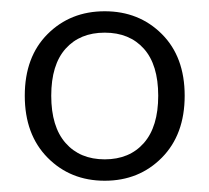

<svg xmlns="http://www.w3.org/2000/svg" viewBox="-20 -733 372 341"><path d="M166 -412Q105 -412 64.5 -453Q24 -494 24 -563Q24 -632 64.5 -672.5Q105 -713 166 -713Q227 -713 267.5 -672.5Q308 -632 308 -563Q308 -494 267.5 -453Q227 -412 166 -412ZM166 -450Q210 -450 235.5 -479Q261 -508 261 -563Q261 -618 235.5 -646.5Q210 -675 166 -675Q122 -675 96.5 -646.5Q71 -618 71 -563Q71 -508 96.5 -479Q122 -450 166 -450Z"/></svg>

Font: Nunito Sans Light
Style: Regular
Weight: 300
Designer: Vernon Adams
Foundry: Vernon Adams
Version: Version 3.101; ttfautohint (v1.8.4.7-5d5b);gftools[0.9.27]